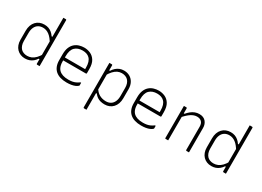

<svg xmlns="http://www.w3.org/2000/svg" viewBox="-24 -1614 3647 2677"><g transform="rotate(30 1800.0 -275.0)"><path d="M261 -536Q298 -536 327.5 -525.5Q357 -515 382 -494.5Q407 -474 428 -443H455V-344Q412 -420 365.5 -454.5Q319 -489 266 -489Q223 -489 191.5 -470Q160 -451 142.5 -414Q125 -377 125 -323V-193Q125 -154 136 -124Q147 -94 166 -74Q184 -56 209.5 -46.5Q235 -37 266 -37Q301 -37 333.5 -50.5Q366 -64 396.5 -95Q427 -126 455 -176V-84H428Q408 -54 382.5 -33Q357 -12 326 -1Q295 10 257 10Q218 10 184.5 -3.5Q151 -17 126.5 -42.5Q102 -68 88.5 -104Q75 -140 75 -186V-330Q75 -378 88.5 -416Q102 -454 127 -481Q152 -508 186 -522Q220 -536 261 -536ZM479 -750Q483 -750 485 -748.5Q487 -747 488.5 -745Q490 -743 490 -739Q490 -659 490 -575Q490 -491 490 -408Q490 -325 490 -246.5Q490 -168 490 -100Q490 -67 490 -41.5Q490 -16 490 0Q485 0 480 0Q475 0 470.5 0Q466 0 461 0Q456 0 451 0Q448 0 445.5 -1.5Q443 -3 441.5 -5Q440 -7 440 -11Q440 -91 440 -171Q440 -251 440 -330.5Q440 -410 440 -490Q440 -570 440 -650Q440 -674 440 -699Q440 -724 440 -750Q445 -750 450 -750Q455 -750 459.5 -750Q464 -750 469 -750Q474 -750 479 -750Z M903 -536Q955 -536 1002.5 -515Q1050 -494 1080.5 -445Q1111 -396 1111 -310V-245Q1111 -242 1109.5 -239.5Q1108 -237 1106 -235.5Q1104 -234 1100 -234H812Q796 -234 780 -234Q764 -234 748 -234H729L707 -281H1061Q1061 -287 1061 -293.5Q1061 -300 1061 -306Q1061 -356 1049.5 -392Q1038 -428 1015 -450Q995 -470 966.5 -479.5Q938 -489 903 -489Q825 -489 780 -445Q735 -401 735 -301V-212Q735 -185 740 -161.5Q745 -138 754.5 -119Q764 -100 778 -86Q802 -62 839.5 -49.5Q877 -37 929 -37Q965 -37 992.5 -42Q1020 -47 1045 -58.5Q1070 -70 1096 -89H1108Q1108 -77 1108 -66.5Q1108 -56 1108 -48Q1108 -46 1107.5 -44Q1107 -42 1105 -40Q1089 -24 1062.5 -12.5Q1036 -1 1002 4.5Q968 10 928 10Q870 10 824.5 -4Q779 -18 748 -45.5Q717 -73 701 -114Q685 -155 685 -210V-304Q685 -370 703.5 -414.5Q722 -459 753.5 -486Q785 -513 824 -524.5Q863 -536 903 -536Z M1310 -526Q1317 -526 1323.5 -526Q1330 -526 1336.5 -526Q1343 -526 1349 -526Q1353 -526 1355 -524.5Q1357 -523 1358.5 -521Q1360 -519 1360 -515Q1360 -426 1360 -336.5Q1360 -247 1360 -157.5Q1360 -68 1360 21.5Q1360 111 1360 200Q1354 200 1347.5 200Q1341 200 1334.5 200Q1328 200 1321 200Q1318 200 1315.5 198.5Q1313 197 1311.5 194.5Q1310 192 1310 189Q1310 112 1310 35Q1310 -42 1310 -118.5Q1310 -195 1310 -272Q1310 -349 1310 -426Q1310 -449 1310 -474.5Q1310 -500 1310 -526ZM1543 -536Q1596 -536 1637 -512.5Q1678 -489 1701.5 -445Q1725 -401 1725 -340V-196Q1725 -148 1711.5 -110Q1698 -72 1673 -45Q1648 -18 1614 -4Q1580 10 1539 10Q1503 10 1472.5 2Q1442 -6 1417.5 -23Q1393 -40 1372 -68H1345V-152Q1380 -90 1427.5 -63.5Q1475 -37 1534 -37Q1577 -37 1608.5 -56Q1640 -75 1657.5 -112.5Q1675 -150 1675 -203V-333Q1675 -372 1664.5 -402Q1654 -432 1634 -452Q1616 -470 1591 -479.5Q1566 -489 1534 -489Q1499 -489 1467 -474Q1435 -459 1405 -427Q1375 -395 1345 -342V-434H1372Q1393 -467 1418.5 -489.5Q1444 -512 1475 -524Q1506 -536 1543 -536Z M2103 -536Q2155 -536 2202.5 -515Q2250 -494 2280.5 -445Q2311 -396 2311 -310V-245Q2311 -242 2309.5 -239.5Q2308 -237 2306 -235.5Q2304 -234 2300 -234H2012Q1996 -234 1980 -234Q1964 -234 1948 -234H1929L1907 -281H2261Q2261 -287 2261 -293.5Q2261 -300 2261 -306Q2261 -356 2249.5 -392Q2238 -428 2215 -450Q2195 -470 2166.5 -479.5Q2138 -489 2103 -489Q2025 -489 1980 -445Q1935 -401 1935 -301V-212Q1935 -185 1940 -161.5Q1945 -138 1954.5 -119Q1964 -100 1978 -86Q2002 -62 2039.5 -49.5Q2077 -37 2129 -37Q2165 -37 2192.5 -42Q2220 -47 2245 -58.5Q2270 -70 2296 -89H2308Q2308 -77 2308 -66.5Q2308 -56 2308 -48Q2308 -46 2307.5 -44Q2307 -42 2305 -40Q2289 -24 2262.5 -12.5Q2236 -1 2202 4.5Q2168 10 2128 10Q2070 10 2024.5 -4Q1979 -18 1948 -45.5Q1917 -73 1901 -114Q1885 -155 1885 -210V-304Q1885 -370 1903.5 -414.5Q1922 -459 1953.5 -486Q1985 -513 2024 -524.5Q2063 -536 2103 -536Z M2895 0Q2885 0 2875.5 0Q2866 0 2856 0Q2853 0 2850.5 -1.5Q2848 -3 2846.5 -5Q2845 -7 2845 -11Q2845 -73 2845 -135Q2845 -197 2845 -259Q2845 -321 2845 -383Q2845 -437 2818 -463Q2791 -489 2746 -489Q2722 -489 2698.5 -481.5Q2675 -474 2651 -458.5Q2627 -443 2601.5 -419.5Q2576 -396 2547 -363V-435H2572Q2598 -466 2626 -488.5Q2654 -511 2686.5 -523.5Q2719 -536 2756 -536Q2791 -536 2817 -525Q2843 -514 2860 -494Q2877 -474 2886 -448.5Q2895 -423 2895 -393Q2895 -345 2895 -297Q2895 -249 2895 -201.5Q2895 -154 2895 -106Q2895 -79 2895 -52.5Q2895 -26 2895 0ZM2560 0Q2554 0 2547.5 0Q2541 0 2534.5 0Q2528 0 2521 0Q2518 0 2516 -0.5Q2514 -1 2512.5 -2.5Q2511 -4 2510.5 -6Q2510 -8 2510 -11Q2510 -63 2510 -115Q2510 -167 2510 -218.5Q2510 -270 2510 -322Q2510 -374 2510 -426Q2510 -462 2510 -488Q2510 -514 2510 -526Q2517 -526 2523.5 -526Q2530 -526 2536.5 -526Q2543 -526 2549 -526Q2553 -526 2555 -524.5Q2557 -523 2558.5 -521Q2560 -519 2560 -515Q2560 -430 2560 -344Q2560 -258 2560 -172Q2560 -86 2560 0Z M3261 -536Q3298 -536 3327.5 -525.5Q3357 -515 3382 -494.5Q3407 -474 3428 -443H3455V-344Q3412 -420 3365.5 -454.5Q3319 -489 3266 -489Q3223 -489 3191.5 -470Q3160 -451 3142.5 -414Q3125 -377 3125 -323V-193Q3125 -154 3136 -124Q3147 -94 3166 -74Q3184 -56 3209.5 -46.5Q3235 -37 3266 -37Q3301 -37 3333.5 -50.5Q3366 -64 3396.5 -95Q3427 -126 3455 -176V-84H3428Q3408 -54 3382.5 -33Q3357 -12 3326 -1Q3295 10 3257 10Q3218 10 3184.5 -3.5Q3151 -17 3126.5 -42.5Q3102 -68 3088.5 -104Q3075 -140 3075 -186V-330Q3075 -378 3088.5 -416Q3102 -454 3127 -481Q3152 -508 3186 -522Q3220 -536 3261 -536ZM3479 -750Q3483 -750 3485 -748.5Q3487 -747 3488.5 -745Q3490 -743 3490 -739Q3490 -659 3490 -575Q3490 -491 3490 -408Q3490 -325 3490 -246.5Q3490 -168 3490 -100Q3490 -67 3490 -41.5Q3490 -16 3490 0Q3485 0 3480 0Q3475 0 3470.5 0Q3466 0 3461 0Q3456 0 3451 0Q3448 0 3445.5 -1.5Q3443 -3 3441.5 -5Q3440 -7 3440 -11Q3440 -91 3440 -171Q3440 -251 3440 -330.5Q3440 -410 3440 -490Q3440 -570 3440 -650Q3440 -674 3440 -699Q3440 -724 3440 -750Q3445 -750 3450 -750Q3455 -750 3459.5 -750Q3464 -750 3469 -750Q3474 -750 3479 -750Z"/></g></svg>

Font: Recursive Light
Style: Regular
Weight: 300
Version: Version 1.085